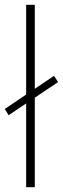

<svg xmlns="http://www.w3.org/2000/svg" viewBox="-29 -780 262 800"><path d="M80 0H116V-373L213 -438L196 -464L116 -410V-760H80V-386L-9 -326L7 -300L80 -349Z"/></svg>

Font: Noto Sans Bengali Condensed ExtraLight
Style: Regular
Weight: 200
Width: 3
Designer: Joana Ranito - Universal Thirst; Jelle Bosma - Monotype Design Team
Foundry: Universal Thirst ehf.
Version: Version 3.000